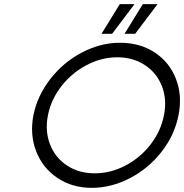

<svg xmlns="http://www.w3.org/2000/svg" viewBox="-20 -897 887 925"><path d="M141 -342Q160 -436 222.5 -516.5Q285 -597 374.5 -644Q464 -691 558 -691Q654 -691 725 -644.5Q796 -598 827.5 -517.5Q859 -437 840 -342Q821 -245 757.5 -164.5Q694 -84 604.5 -38Q515 8 422 8Q328 8 257 -39.5Q186 -87 154.5 -167.5Q123 -248 141 -342ZM770 -342Q785 -418 760 -482Q735 -546 678 -583.5Q621 -621 545 -621Q469 -621 397.5 -583.5Q326 -546 276 -482Q226 -418 211 -342Q196 -266 221 -201.5Q246 -137 303 -99.5Q360 -62 436 -62Q513 -62 584.5 -99.5Q656 -137 705.5 -201Q755 -265 770 -342ZM557 -877H628L520 -734H469ZM668 -877H739L631 -734H580Z"/></svg>

Font: Teachers[wght] Italic
Style: Regular
Weight: 400
Designer: Alfredo Marco Pradil & Chank Diesel
Version: Version 1.000;Glyphs 3.1.2 (3151)